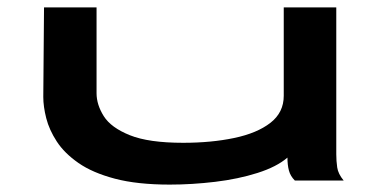

<svg xmlns="http://www.w3.org/2000/svg" viewBox="-20 -488 1040 519"><path d="M439 11Q351 11 290.5 -5Q230 -21 192 -47.5Q154 -74 133.5 -105.5Q113 -137 105 -168.5Q97 -200 97 -226L99 -468H241V-236Q241 -205 260.5 -174Q280 -143 331 -122.5Q382 -102 475 -102Q551 -102 613 -115Q675 -128 711 -156Q747 -184 747 -229V-468H889V-71Q889 -53 891.5 -35.5Q894 -18 909 0H777Q765 -12 761 -27Q757 -42 757 -62Q728 -37 676 -20.5Q624 -4 561.5 3.5Q499 11 439 11Z"/></svg>

Font: Inconsolata UltraExpanded ExtraBold
Style: Regular
Weight: 800
Width: 9
Monospace: yes
Designer: Raph Levien, Cyreal, Brenton Simpson
Foundry: Raph Levien, Cyreal, Google
Version: Version 3.001; ttfautohint (v1.8.2.53-6de2)